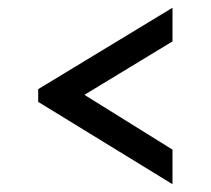

<svg xmlns="http://www.w3.org/2000/svg" viewBox="-20 -516 541 493"><path d="M78.1 -254.4 422.9 -43V-131.8L196.8 -272.5L422.9 -409.7V-496.1L78.1 -287.1Z"/></svg>

Font: Stoke
Style: Regular
Weight: 400
Designer: Nicole Fally
Foundry: Nicole Fally
Version: Version 1.002